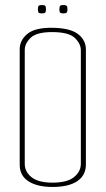

<svg xmlns="http://www.w3.org/2000/svg" viewBox="-20 -738 418 760"><path d="M188 2Q127 2 92.5 -20.5Q58 -43 58 -86V-543Q58 -579 88.5 -604Q119 -629 188 -628Q258 -627 289 -603Q320 -579 320 -542V-87Q320 -44 286 -21Q252 2 188 2ZM188 -15Q246 -15 273 -37Q300 -59 300 -90V-539Q300 -565 276 -588Q252 -611 186 -611Q125 -611 101.5 -588.5Q78 -566 78 -540V-89Q78 -58 105 -36.5Q132 -15 188 -15ZM230 -685Q219 -685 217 -689.5Q215 -694 215 -701Q215 -709 217 -713.5Q219 -718 230 -718Q243 -718 245 -713.5Q247 -709 247 -701Q247 -694 245 -689.5Q243 -685 230 -685ZM146 -685Q134 -685 132 -689.5Q130 -694 130 -701Q130 -709 132 -713.5Q134 -718 146 -718Q158 -718 160 -713.5Q162 -709 162 -701Q162 -694 160 -689.5Q158 -685 146 -685Z"/></svg>

Font: Smooch Sans Thin
Style: Regular
Weight: 100
Designer: Robert E. Leuschke
Foundry: Robert E. Leuschke
Version: Version 1.010